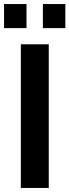

<svg xmlns="http://www.w3.org/2000/svg" viewBox="-29 -929 343 949"><path d="M-9 -790H102V-909H-9ZM183 -790H294V-909H183ZM74 0H212V-710H74Z"/></svg>

Font: FIGSv2-sans-serif
Style: Bold
Weight: 700
Designer: Matt McInerney, Pablo Impallari, Rodrigo Fuenzalida,Mirko Velimirovic
Foundry: Matt McInerney, Pablo Impallari, Rodrigo Fuenzalida
Version: Version 4.021;hotconv 1.0.109;makeotfexe 2.5.65596